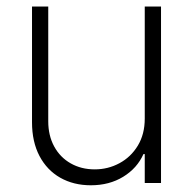

<svg xmlns="http://www.w3.org/2000/svg" viewBox="-20 -550 580 577"><path d="M415 -530.3H463.9V0H415V-86.9H411.1Q392.1 -44.4 350.3 -18.8Q308.6 6.8 252.9 6.8Q201.2 6.8 161.1 -15.9Q121.1 -38.6 98.6 -81.3Q76.2 -124 76.2 -182.6V-530.3H125V-185.5Q125 -142.6 142.8 -109.9Q160.6 -77.1 192.4 -59.1Q224.1 -41 264.6 -41Q304.7 -41 339.1 -59.6Q373.5 -78.1 394.3 -112.5Q415 -147 415 -193.4Z"/></svg>

Font: Pretendard Std ExtraLight
Style: Regular
Weight: 200
Designer: Base glyphs from Inter by Rasmus Andersson; Hangeul glyphs from Noto Sans CJK(Source Han Sans) by Jang Soo-young and Kan
Foundry: Kil Hyung-jin
Version: Version 1.309